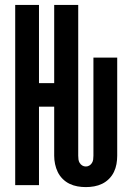

<svg xmlns="http://www.w3.org/2000/svg" viewBox="-20 -755 540 783"><path d="M330 8Q313 8 296 5Q279 2 263.5 -5.5Q248 -13 235.5 -25.5Q223 -38 215.5 -53.5Q208 -69 204.5 -86Q201 -103 201 -120V-320H139V0H42V-735H139V-416H201V-735H299V-120Q299 -112 300 -104.5Q301 -97 305 -90.5Q309 -84 315.5 -80Q322 -76 330 -76Q338 -76 344.5 -80Q351 -84 355 -90.5Q359 -97 360 -104.5Q361 -112 361 -120V-520H458V-120Q458 -103 455 -86Q452 -69 444.5 -53.5Q437 -38 424.5 -25.5Q412 -13 396.5 -5.5Q381 2 364 5Q347 8 330 8Z"/></svg>

Font: Moesevka
Style: Bold
Weight: 700
Monospace: yes
Designer: Belleve Invis
Foundry: Belleve Invis
Version: Version 32.5.0; ttfautohint (v1.8.4)